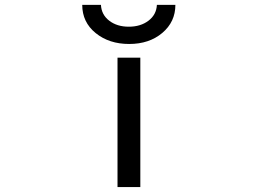

<svg xmlns="http://www.w3.org/2000/svg" viewBox="-20 -759 1040 781"><path d="M618.2 -739.3H693.4Q693.4 -669.9 640.1 -625Q586.9 -580.1 505.4 -580.1Q423.8 -580.1 369.1 -624.5Q314.5 -668.9 314.5 -739.3H390.6Q392.6 -699.2 424.3 -674.8Q456.1 -650.4 503.9 -650.4Q551.8 -650.4 584 -674.8Q616.2 -699.2 618.2 -739.3ZM458 2V-524.4H550.8V2Z"/></svg>

Font: GenEi Gothic M Regular
Style: Regular
Weight: 400
Designer: o_tamon (Modified); [Source Han Sans]
Ryoko NISHIZUKA  (kana & ideographs); Paul D. Hunt (Latin, Greek & Cyrillic); Wenl
Version: Version 1.1a;Original Version 1.004